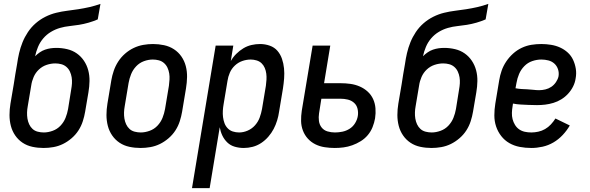

<svg xmlns="http://www.w3.org/2000/svg" viewBox="-20 -755 3040 990"><path d="M205 8Q175 8 147 2Q119 -4 96.5 -19Q74 -34 58.5 -56.5Q43 -79 36 -106Q29 -133 29 -162Q29 -191 34 -221L51 -321Q55 -346 59 -372Q63 -398 68 -424Q72 -453 78.5 -481Q85 -509 96 -536.5Q107 -564 124 -589.5Q141 -615 164 -635Q187 -655 214 -668.5Q241 -682 269.5 -689Q298 -696 326.5 -699.5Q355 -703 384 -707.5Q413 -712 441.5 -718.5Q470 -725 498 -735L484 -655Q461 -645 436.5 -638Q412 -631 387.5 -627Q363 -623 338.5 -620.5Q314 -618 289.5 -611Q265 -604 242.5 -590.5Q220 -577 203 -557Q186 -537 176 -513Q166 -489 161 -465Q172 -476 185 -485Q198 -494 212.5 -499Q227 -504 241.5 -506Q256 -508 271 -508Q299 -508 326.5 -501.5Q354 -495 376 -479.5Q398 -464 413 -441.5Q428 -419 435 -392.5Q442 -366 441.5 -337Q441 -308 436 -279L419 -179Q415 -155 407 -130Q399 -105 384.5 -82.5Q370 -60 349 -42Q328 -24 304.5 -12.5Q281 -1 255.5 3.5Q230 8 205 8ZM206 -72Q228 -72 251.5 -80.5Q275 -89 292 -107Q309 -125 318 -147.5Q327 -170 331 -193L347 -293Q350 -309 351 -325Q352 -341 349.5 -356.5Q347 -372 340.5 -386Q334 -400 322.5 -410Q311 -420 296 -424Q281 -428 265 -428Q243 -428 220.5 -420.5Q198 -413 180.5 -396.5Q163 -380 153.5 -358Q144 -336 141 -314L123 -207Q120 -191 119.5 -175Q119 -159 121.5 -143.5Q124 -128 130.5 -114Q137 -100 148 -90Q159 -80 174.5 -76Q190 -72 206 -72Z M705 8Q675 8 647 2Q619 -4 596.5 -19Q574 -34 558.5 -56.5Q543 -79 536 -106Q529 -133 529 -162Q529 -191 534 -221L554 -341Q558 -365 566.5 -390Q575 -415 589.5 -437.5Q604 -460 624.5 -478Q645 -496 669 -507.5Q693 -519 718.5 -523.5Q744 -528 769 -528Q798 -528 826 -522Q854 -516 877 -501Q900 -486 915.5 -463.5Q931 -441 938 -414Q945 -387 944.5 -358Q944 -329 939 -299L919 -179Q915 -155 907 -130Q899 -105 884.5 -82.5Q870 -60 849 -42Q828 -24 804.5 -12.5Q781 -1 755.5 3.5Q730 8 705 8ZM706 -72Q728 -72 751.5 -80.5Q775 -89 792 -107Q809 -125 818 -147.5Q827 -170 831 -193L851 -313Q853 -329 854 -345Q855 -361 852.5 -376.5Q850 -392 843.5 -406Q837 -420 825.5 -430Q814 -440 799 -444Q784 -448 768 -448Q745 -448 722 -439.5Q699 -431 682 -413Q665 -395 656 -372.5Q647 -350 643 -327L623 -207Q620 -191 619.5 -175Q619 -159 621.5 -143.5Q624 -128 630.5 -114Q637 -100 648 -90Q659 -80 674.5 -76Q690 -72 706 -72Z M970 215 1092 -520H1183L1170 -440Q1181 -460 1198 -477Q1215 -494 1235 -506Q1255 -518 1277 -523Q1299 -528 1321 -528Q1347 -528 1371 -519.5Q1395 -511 1410.5 -493Q1426 -475 1434 -451.5Q1442 -428 1444.5 -402.5Q1447 -377 1445 -351Q1443 -325 1439 -299L1419 -179Q1416 -157 1409 -134Q1402 -111 1391 -90Q1380 -69 1363.5 -50Q1347 -31 1326.5 -17.5Q1306 -4 1283 2Q1260 8 1237 8Q1213 8 1190.5 1.5Q1168 -5 1152 -20.5Q1136 -36 1126.5 -56Q1117 -76 1113 -99L1061 215ZM1213 -72Q1235 -72 1257 -81.5Q1279 -91 1295 -109Q1311 -127 1319 -149Q1327 -171 1331 -193L1351 -313Q1353 -328 1354 -344Q1355 -360 1353 -375.5Q1351 -391 1345 -405Q1339 -419 1328.5 -429Q1318 -439 1303 -443.5Q1288 -448 1273 -448Q1251 -448 1229.5 -440.5Q1208 -433 1191 -417Q1174 -401 1165 -380Q1156 -359 1153 -338L1133 -218Q1130 -201 1129 -184Q1128 -167 1130 -151Q1132 -135 1137.5 -120Q1143 -105 1154 -93.5Q1165 -82 1180.5 -77Q1196 -72 1213 -72Z M1706 8Q1680 8 1654 4Q1628 0 1606 -11Q1584 -22 1567.5 -40Q1551 -58 1542 -81.5Q1533 -105 1532.5 -131Q1532 -157 1536 -184L1592 -520H1683L1651 -326H1735Q1762 -326 1787 -322.5Q1812 -319 1835 -309Q1858 -299 1876 -282.5Q1894 -266 1904 -244Q1914 -222 1916 -196.5Q1918 -171 1914 -145Q1910 -122 1901 -99.5Q1892 -77 1876.5 -58.5Q1861 -40 1840 -27Q1819 -14 1796.5 -6Q1774 2 1751.5 5Q1729 8 1706 8ZM1707 -72Q1726 -72 1745.5 -76Q1765 -80 1782.5 -91Q1800 -102 1811 -120Q1822 -138 1825 -157Q1828 -176 1823.5 -194.5Q1819 -213 1805.5 -225Q1792 -237 1773.5 -241.5Q1755 -246 1735 -246H1637L1625 -170Q1622 -151 1624.5 -131.5Q1627 -112 1638.5 -97.5Q1650 -83 1668.5 -77.5Q1687 -72 1707 -72Z M2205 8Q2175 8 2147 2Q2119 -4 2096.5 -19Q2074 -34 2058.5 -56.5Q2043 -79 2036 -106Q2029 -133 2029 -162Q2029 -191 2034 -221L2051 -321Q2055 -346 2059 -372Q2063 -398 2068 -424Q2072 -453 2078.5 -481Q2085 -509 2096 -536.5Q2107 -564 2124 -589.5Q2141 -615 2164 -635Q2187 -655 2214 -668.5Q2241 -682 2269.5 -689Q2298 -696 2326.5 -699.5Q2355 -703 2384 -707.5Q2413 -712 2441.5 -718.5Q2470 -725 2498 -735L2484 -655Q2461 -645 2436.5 -638Q2412 -631 2387.5 -627Q2363 -623 2338.5 -620.5Q2314 -618 2289.5 -611Q2265 -604 2242.5 -590.5Q2220 -577 2203 -557Q2186 -537 2176 -513Q2166 -489 2161 -465Q2172 -476 2185 -485Q2198 -494 2212.5 -499Q2227 -504 2241.5 -506Q2256 -508 2271 -508Q2299 -508 2326.5 -501.5Q2354 -495 2376 -479.5Q2398 -464 2413 -441.5Q2428 -419 2435 -392.5Q2442 -366 2441.5 -337Q2441 -308 2436 -279L2419 -179Q2415 -155 2407 -130Q2399 -105 2384.5 -82.5Q2370 -60 2349 -42Q2328 -24 2304.5 -12.5Q2281 -1 2255.5 3.5Q2230 8 2205 8ZM2206 -72Q2228 -72 2251.5 -80.5Q2275 -89 2292 -107Q2309 -125 2318 -147.5Q2327 -170 2331 -193L2347 -293Q2350 -309 2351 -325Q2352 -341 2349.5 -356.5Q2347 -372 2340.5 -386Q2334 -400 2322.5 -410Q2311 -420 2296 -424Q2281 -428 2265 -428Q2243 -428 2220.5 -420.5Q2198 -413 2180.5 -396.5Q2163 -380 2153.5 -358Q2144 -336 2141 -314L2123 -207Q2120 -191 2119.5 -175Q2119 -159 2121.5 -143.5Q2124 -128 2130.5 -114Q2137 -100 2148 -90Q2159 -80 2174.5 -76Q2190 -72 2206 -72Z M2720 8Q2689 8 2660 2.5Q2631 -3 2606.5 -17Q2582 -31 2564.5 -53.5Q2547 -76 2538 -103Q2529 -130 2529 -160Q2529 -190 2534 -221L2554 -341Q2558 -366 2566.5 -390.5Q2575 -415 2590 -437.5Q2605 -460 2625.5 -478.5Q2646 -497 2670.5 -508.5Q2695 -520 2720.5 -524Q2746 -528 2771 -528Q2796 -528 2821 -524Q2846 -520 2868 -510Q2890 -500 2907.5 -484Q2925 -468 2935 -446.5Q2945 -425 2949 -400.5Q2953 -376 2948 -350Q2945 -329 2935 -309Q2925 -289 2909.5 -272Q2894 -255 2874.5 -243Q2855 -231 2833.5 -224.5Q2812 -218 2791 -215.5Q2770 -213 2749 -213Q2738 -213 2728 -213.5Q2718 -214 2707 -214H2706Q2685 -215 2665 -216Q2645 -217 2625 -221L2623 -207Q2620 -190 2619.5 -173Q2619 -156 2623 -140.5Q2627 -125 2635.5 -111Q2644 -97 2657 -88Q2670 -79 2686 -75.5Q2702 -72 2720 -72Q2737 -72 2755.5 -76Q2774 -80 2790.5 -89.5Q2807 -99 2820.5 -113.5Q2834 -128 2844 -144L2918 -108Q2903 -82 2881.5 -59Q2860 -36 2833.5 -20.5Q2807 -5 2777.5 1.5Q2748 8 2720 8ZM2760 -290Q2776 -290 2792.5 -294Q2809 -298 2823 -307.5Q2837 -317 2847 -332Q2857 -347 2860 -362Q2863 -381 2857 -398.5Q2851 -416 2838 -427.5Q2825 -439 2807.5 -443.5Q2790 -448 2771 -448Q2748 -448 2724.5 -440Q2701 -432 2683.5 -414Q2666 -396 2656.5 -373.5Q2647 -351 2643 -327L2638 -300Q2653 -297 2668.5 -296Q2684 -295 2699 -294.5Q2714 -294 2729.5 -292Q2745 -290 2760 -290Z"/></svg>

Font: Iosevka SS04 Medium
Style: Italic
Weight: 500
Italic angle: -9°
Monospace: yes
Designer: Belleve Invis
Foundry: Belleve Invis
Version: Version 19.0.0; ttfautohint (v1.8.4)